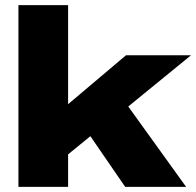

<svg xmlns="http://www.w3.org/2000/svg" viewBox="-20 -730 766 750"><path d="M52 0V-710H246V-323L472 -514H726L481 -314L707 0H469L333 -198L246 -127V0Z"/></svg>

Font: Special Gothic Expanded One
Style: Regular
Weight: 400
Designer: Alistair McCready
Foundry: Monolith
Version: Version 1.010; ttfautohint (v1.8.4.7-5d5b)